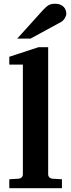

<svg xmlns="http://www.w3.org/2000/svg" viewBox="-20 -988 373 1008"><path d="M28.8 0V-46.9L78.1 -49.8Q87.9 -50.8 94 -57.1Q100.1 -63.5 100.1 -73.2V-648.9H28.8V-689.9L182.1 -740.2H232.9V-73.2Q232.9 -63.5 239 -57.1Q245.1 -50.8 254.9 -49.8L305.2 -46.9V0ZM328.1 -915.5Q328.1 -910.6 325.9 -904.5Q323.7 -898.4 320.3 -892.6Q316.9 -886.7 312 -881.6Q307.1 -876.5 302.2 -873.5L140.1 -785.2H70.3L207 -936.5Q215.8 -945.8 222.9 -951.9Q230 -958 237.1 -961.7Q244.1 -965.3 252 -966.8Q259.8 -968.3 270 -968.3Q286.1 -968.3 297.1 -963.4Q308.1 -958.5 315.2 -950.9Q322.3 -943.4 325.2 -933.8Q328.1 -924.3 328.1 -915.5Z"/></svg>

Font: Charis SIL
Style: Bold
Weight: 700
Foundry: SIL International
Version: Version 4.112